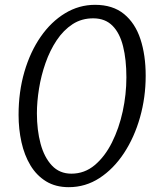

<svg xmlns="http://www.w3.org/2000/svg" viewBox="-20 -768 655 796"><path d="M265 8Q210.5 8 171 -16.2Q131.5 -40.5 106.2 -82.5Q81 -124.5 69 -178.5Q57 -232.5 57 -292Q57 -387.5 81.2 -470.5Q105.5 -553.5 148.8 -615.8Q192 -678 249.8 -713Q307.5 -748 374 -748Q447.5 -748 494 -710Q540.5 -672 562.2 -605.8Q584 -539.5 584 -454Q584 -364.5 560.5 -281.5Q537 -198.5 494 -133.2Q451 -68 392.8 -30Q334.5 8 265 8ZM276 -48Q330.5 -48 372.8 -83.5Q415 -119 444.2 -177.5Q473.5 -236 488.8 -306.5Q504 -377 504 -447Q504 -521 490.2 -576Q476.5 -631 446.5 -661.2Q416.5 -691.5 368 -692Q319 -692.5 281 -667.8Q243 -643 215 -601Q187 -559 168.8 -507Q150.5 -455 141.8 -400.8Q133 -346.5 133 -298Q133 -229 148.2 -172.2Q163.5 -115.5 195.2 -81.8Q227 -48 276 -48Z"/></svg>

Font: Merriweather Sans Variable Regular
Style: Italic
Weight: 300
Italic angle: -8°
Designer: Eben Sorkin
Foundry: Eben Sorkin
Version: Version 2.001